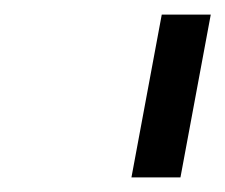

<svg xmlns="http://www.w3.org/2000/svg" viewBox="-20 -759 312 266"><path d="M162.1 -513.2 204.1 -738.8H272L230 -513.2Z"/></svg>

Font: Involve SemiBold Oblique
Style: Italic
Weight: 600
Italic angle: -10.5°
Designer: Stefan Peev
Foundry: Context Ltd.
Version: Version 1.001